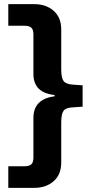

<svg xmlns="http://www.w3.org/2000/svg" viewBox="-20 -725 458 925"><path d="M20 180V76H98Q121 76 131 66.5Q141 57 141 34V-158Q141 -187 152 -208.5Q163 -230 186 -243.5Q209 -257 243 -261V-267Q209 -271 186 -283.5Q163 -296 152 -317.5Q141 -339 141 -367V-559Q141 -582 131 -591.5Q121 -601 98 -601H20V-705H145Q202 -705 238.5 -673Q275 -641 275 -583V-390Q275 -350 286.5 -334.5Q298 -319 334 -317L378 -314V-211L334 -208Q298 -207 286.5 -191.5Q275 -176 275 -135V58Q275 116 238.5 148Q202 180 145 180Z"/></svg>

Font: Nunito Sans 6pt
Style: Bold
Weight: 700
Version: Version 3.101;gftools[0.9.27]